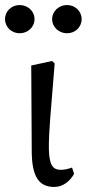

<svg xmlns="http://www.w3.org/2000/svg" viewBox="-24 -729 344 762"><path d="M54 -597C86 -597 113 -621 113 -653C113 -685 86 -709 54 -709C22 -709 -4 -685 -4 -653C-4 -621 22 -597 54 -597ZM242 -597C274 -597 300 -621 300 -653C300 -685 274 -709 242 -709C210 -709 183 -685 183 -653C183 -621 210 -597 242 -597ZM191 13C226 13 254 -10 270 -39L262 -64C248 -59 232 -55 218 -55C187 -55 172 -71 170 -135C169 -204 177 -278 193 -477L183 -487L100 -469L102 -125C103 -29 130 13 191 13Z"/></svg>

Font: Source Serif Variable
Style: Regular
Weight: 389
Designer: Frank Grießhammer
Foundry: Adobe Systems Incorporated
Version: Version 3.001;hotconv 1.0.111;makeotfexe 2.5.65597